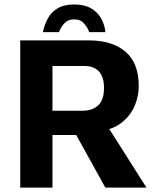

<svg xmlns="http://www.w3.org/2000/svg" viewBox="-20 -850 722 870"><path d="M316 -829.7Q361.3 -829.7 391.3 -813Q421.3 -796.3 437.8 -767.3Q454.3 -738.3 457.7 -704.3H384.3Q377.7 -724.3 361.2 -743.3Q344.7 -762.3 316 -762.3Q288 -762.3 270.7 -743.3Q253.3 -724.3 247.7 -704.3H174.3Q181 -738.3 197.2 -767.3Q213.3 -796.3 242.2 -813Q271 -829.7 316 -829.7ZM71.7 0V-667H381.7Q488.7 -667 548.7 -615.7Q608.7 -564.3 608.7 -459.7Q608.7 -416 591.7 -374Q574.7 -332 540.8 -302.2Q507 -272.3 468 -263.7L448 -308.3L643.7 0H457.3L308.7 -268.3L349 -238.3H217.7V0ZM217.7 -348.3H354.3Q399 -348.3 425.2 -372.8Q451.3 -397.3 451.3 -452Q451.3 -500.3 428.8 -525.7Q406.3 -551 362.3 -551H217.7Z"/></svg>

Font: Vivano Light
Style: Regular
Weight: 300
Designer: Joe Prince, Josias Burgherr
Version: Version 2.064;September 19, 2022;FontCreator 14.0.0.2877 64-